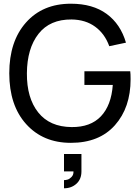

<svg xmlns="http://www.w3.org/2000/svg" viewBox="-20 -755 754 1035"><path d="M362 15Q212 15 121 -86Q30 -187 30 -360Q30 -532 120 -633.5Q210 -735 362 -735Q480 -735 555 -680Q630 -625 659 -525L569 -506Q545 -573 493 -611Q441 -649 366 -650Q249 -651 187.5 -572.5Q126 -494 125 -360Q124 -227 186 -149Q248 -71 366 -70Q468 -69 524 -128Q580 -187 588 -297H435V-371H682Q684 -357 684 -328Q684 -175 599.5 -80Q515 15 362 15ZM325 260V216Q334 216 344.5 213Q355 210 366 198.5Q377 187 376 169H325V75H419V169Q419 211 392 235.5Q365 260 325 260Z"/></svg>

Font: Manrope Medium
Style: Medium
Weight: 500
Designer: Mikhail Sharanda
Foundry: Mikhail Sharanda
Version: Version 4.000;hotconv 1.0.109;makeotfexe 2.5.65596